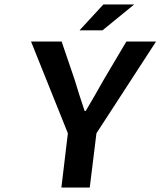

<svg xmlns="http://www.w3.org/2000/svg" viewBox="-20 -840 719 860"><path d="M255 0H382L412 -243L679 -654H546L447 -487C420 -438 393 -393 364 -343H359C342 -393 328 -438 313 -487L256 -654H119L284 -243ZM581 -820H443L336 -704H439Z"/></svg>

Font: Falling Sky
Style: ExtObl
Weight: 400
Designer: Paul D. Hunt
Foundry: Adobe Systems Incorporated
Version: Version 1.02